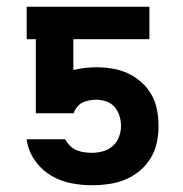

<svg xmlns="http://www.w3.org/2000/svg" viewBox="-20 -540 540 568"><path d="M252 8Q221 8 190.5 2Q160 -4 133 -19.5Q106 -35 87 -60Q68 -85 61 -115L59 -128H173L175 -124Q181 -114 189.5 -106.5Q198 -99 208.5 -95Q219 -91 230 -89.5Q241 -88 252 -88Q269 -88 285 -92.5Q301 -97 313.5 -108Q326 -119 332 -135Q338 -151 338 -167Q338 -182 333.5 -197Q329 -212 319 -223.5Q309 -235 294.5 -240Q280 -245 265 -245Q254 -245 243.5 -243Q233 -241 224 -236.5Q215 -232 208 -223.5Q201 -215 198 -205H86V-424H59V-520H422V-424H197V-333Q214 -337 231 -339Q248 -341 265 -341Q289 -341 313 -337Q337 -333 358.5 -323Q380 -313 398 -297Q416 -281 428 -260Q440 -239 444.5 -215Q449 -191 449 -167V-166Q449 -141 443.5 -116.5Q438 -92 425 -71Q412 -50 392.5 -34Q373 -18 350 -8.5Q327 1 302 4.5Q277 8 252 8Z"/></svg>

Font: Iosevka SS18
Style: Bold
Weight: 700
Monospace: yes
Designer: Belleve Invis
Foundry: Belleve Invis
Version: Version 25.1.1; ttfautohint (v1.8.4)